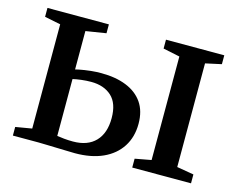

<svg xmlns="http://www.w3.org/2000/svg" viewBox="-80 -651 959 773"><g transform="rotate(15 399.0 -264.0)"><path d="M525 0V-37L592.5 -49.5V-481L523 -495.5V-532.5H766V-495.5L699.5 -481V-49L770 -37V0ZM27.5 0V-36L95.5 -47.5V-482L29 -495.5V-532.5H285V-495.5L200.5 -482V-322Q214 -325.5 230.5 -328.2Q247 -331 266.5 -333Q286 -335 306.5 -335Q367 -335 411.2 -317.2Q455.5 -299.5 479.8 -264.5Q504 -229.5 504 -176.5Q504 -121.5 477.8 -80.8Q451.5 -40 403 -18Q354.5 4 287 4Q274.5 4 254.2 3.2Q234 2.5 211.5 2Q189 1.5 168.5 0.8Q148 0 134.5 0ZM267 -39.5Q328 -39.5 360.8 -73.8Q393.5 -108 393.5 -170.5Q393.5 -232 361.8 -261.2Q330 -290.5 276.5 -290.5Q256.5 -290.5 236 -288Q215.5 -285.5 200.5 -282V-45Q213 -43 230.5 -41.2Q248 -39.5 267 -39.5Z"/></g></svg>

Font: Merriweather 72pt Medium
Style: Regular
Weight: 500
Version: Version 2.100